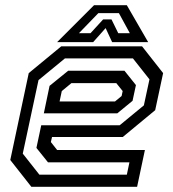

<svg xmlns="http://www.w3.org/2000/svg" viewBox="-20 -718 666 738"><path d="M526 -540 607 -437 576.5 -294.5 452 -191.5H180L175.5 -172L199.5 -141.5H537L507 0H100.5L19.5 -103L90.5 -437L215.5 -540ZM458.5 -446 502.5 -391 489.5 -330.5 431 -282.5H148.5L170.5 -388L242 -446ZM491 -493.5H229.5L128 -410L67.5 -127.5L131.5 -46.5H467.5L477.5 -94H164.5L120 -149.5L138.5 -236.5H440L533 -313L554.5 -413ZM427 -398.5H254.5L217.5 -368L209 -328H422L447.5 -349L451.5 -368ZM341.5 -698H467.5L549.5 -556H411L386 -610L338 -556H199.5ZM358 -667.5 283.5 -590.5H328L376.5 -643.5H408.5L434.5 -590.5H479L437 -667.5Z"/></svg>

Font: Tourney Thin Medium
Style: Italic
Weight: 500
Italic angle: -12°
Version: Version 1.015